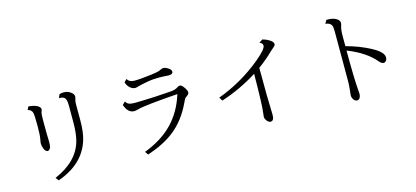

<svg xmlns="http://www.w3.org/2000/svg" viewBox="-67 -1326 4133 1908"><g transform="rotate(-15 2000.0 -371.5)"><path d="M249 -733.9Q294.9 -731.4 331.5 -715.3Q369.1 -698.2 369.1 -672.9Q369.1 -666 364.3 -654.8Q360.4 -645.5 358.9 -641.1Q354.5 -626 354.5 -556.6Q354.5 -385.3 356.9 -358.9Q357.4 -352.1 357.4 -342.3Q357.4 -302.7 352.1 -285.6Q348.1 -273.9 338.4 -264.6Q329.6 -255.9 321.8 -255.9Q306.2 -255.9 291.5 -276.9Q288.1 -282.2 284.2 -292Q272.9 -324.2 272.9 -343.3Q272.9 -356.9 278.8 -386.7Q287.1 -427.7 287.1 -517.1Q287.1 -629.9 281.2 -656.2Q273.9 -690.4 232.9 -702.1ZM579.1 -771Q599.6 -778.3 622.1 -778.3Q671.9 -778.3 705.1 -747.1Q724.1 -729.5 724.1 -710.4Q724.1 -699.7 720.2 -688Q711.9 -662.1 711.9 -641.1V-465.3Q711.9 -346.7 688 -268.1Q618.2 -39.6 350.1 53.7L326.2 22Q567.9 -82.5 620.1 -278.3Q640.1 -353 640.1 -465.3V-637.2Q640.1 -689.5 627.9 -710Q613.3 -734.4 573.2 -734.4Q570.3 -734.4 564 -734.4Z M1261.2 -745.1Q1281.7 -708 1335.4 -708Q1395 -708 1517.1 -723.6Q1572.8 -731 1593.3 -738.3Q1599.1 -740.2 1617.2 -749Q1630.9 -755.4 1643.6 -755.4Q1665.5 -755.4 1697.8 -732.9Q1720.2 -717.3 1720.2 -697.8Q1720.2 -670.9 1673.8 -670.9Q1652.8 -670.9 1613.3 -674.3Q1604 -675.3 1583 -675.3Q1511.7 -675.3 1456.1 -665Q1379.9 -650.9 1355.5 -643.1Q1334 -636.2 1324.2 -636.2Q1291.5 -636.2 1263.7 -665.5Q1241.7 -689 1234.4 -718.3ZM1188 -533.2Q1201.7 -508.8 1224.1 -501Q1242.7 -494.1 1284.2 -494.1Q1329.6 -494.1 1490.2 -501Q1532.2 -502.9 1627 -509.8Q1632.8 -510.3 1647.5 -511.2Q1702.1 -514.2 1730.5 -535.2Q1743.7 -544.9 1755.9 -544.9Q1774.4 -544.9 1799.8 -507.3Q1820.3 -477.1 1820.3 -457.5Q1820.3 -440.9 1794.4 -423.8Q1780.3 -414.6 1772.5 -402.8Q1769 -397.5 1754.4 -366.2Q1678.2 -203.1 1552.7 -104.5Q1444.3 -20 1275.4 36.1L1252 2.9Q1436.5 -67.9 1546.9 -183.1Q1658.7 -299.3 1710.9 -469.2Q1364.3 -444.3 1293.5 -423.3Q1269.5 -416 1255.4 -416Q1189 -416 1159.2 -504.9Z M2104 -327.1Q2352.5 -419.4 2553.7 -585.9Q2663.1 -676.3 2663.1 -713.4Q2663.1 -738.3 2630.9 -751L2666 -774.9Q2703.1 -766.1 2736.8 -745.1Q2772.9 -723.1 2772.9 -699.7Q2772.9 -686 2754.4 -671.4Q2731.4 -652.8 2715.3 -636.7Q2658.2 -579.1 2564.9 -510.3Q2564.9 -182.6 2571.3 -42.5Q2571.8 -30.8 2571.8 -24.4Q2571.8 36.1 2535.2 36.1Q2518.1 36.1 2500.5 15.1Q2481.9 -7.8 2481.9 -27.8Q2481.9 -38.1 2485.8 -63Q2497.1 -131.8 2500 -466.3Q2319.3 -353 2126 -291Z M3332 -797.9Q3341.8 -798.3 3346.7 -798.3Q3402.3 -798.3 3437 -775.4Q3464.8 -756.8 3464.8 -732.4Q3464.8 -721.7 3459 -704.1Q3446.8 -668.5 3446.8 -608.9V-497.1Q3585.4 -460.4 3700.2 -398.4Q3808.6 -339.8 3808.6 -284.7Q3808.6 -264.6 3797.4 -251Q3786.1 -237.8 3772.9 -237.8Q3751 -237.8 3729 -264.2Q3636.2 -377 3446.8 -452.1Q3446.8 -166 3457.5 -39.1Q3460 -17.1 3460 -6.3Q3460 22.9 3447.8 40Q3438 54.2 3421.4 54.2Q3400.4 54.2 3385.7 32.2Q3371.6 11.7 3371.6 -10.7Q3371.6 -16.6 3373.5 -31.2Q3374.5 -36.1 3375.5 -45.4Q3382.8 -114.7 3382.8 -147V-665Q3382.8 -712.9 3373.5 -730.5Q3359.4 -757.8 3312 -763.2Z"/></g></svg>

Font: BIZ UDMincho
Style: Regular
Weight: 400
Monospace: yes
Designer: TypeBank Co., Ltd.
Foundry: Morisawa Inc.
Version: Version 1.06